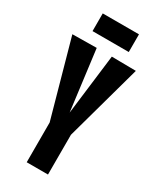

<svg xmlns="http://www.w3.org/2000/svg" viewBox="-220 -939 826 1004"><g transform="rotate(30 193.5 -436.5)"><path d="M129.3 0V-240.1L1.3 -699.1L147.4 -700.9L193.9 -337L238.6 -700.9L384.7 -699.1L257.8 -240.1V0ZM84.5 -766V-872.8H303.3V-766Z"/></g></svg>

Font: Georama ExtraCondensed Thin
Style: Regular
Weight: 100
Width: 2
Designer: Jean-Baptiste Levee
Foundry: Production Type
Version: Version 1.001